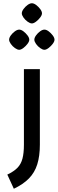

<svg xmlns="http://www.w3.org/2000/svg" viewBox="-20 -895 358 1180"><path d="M65 265 25 178Q65 159 87 136.5Q109 114 118 80Q127 46 127 -6V-470H225V-6Q225 64 209 115Q193 166 157.5 202Q122 238 65 265ZM98 -589Q87 -589 72 -599.5Q57 -610 46.5 -625Q36 -640 36 -651Q36 -663 46.5 -677.5Q57 -692 71.5 -702.5Q86 -713 98 -713Q110 -713 124 -702.5Q138 -692 149 -677.5Q160 -663 160 -651Q160 -640 149 -625.5Q138 -611 123.5 -600Q109 -589 98 -589ZM253 -589Q242 -589 227 -599.5Q212 -610 201.5 -625Q191 -640 191 -651Q191 -663 201.5 -677.5Q212 -692 226.5 -702.5Q241 -713 253 -713Q265 -713 279 -702.5Q293 -692 304 -677.5Q315 -663 315 -651Q315 -640 304 -625.5Q293 -611 278.5 -600Q264 -589 253 -589ZM176 -751Q165 -751 150 -761.5Q135 -772 124.5 -787Q114 -802 114 -813Q114 -825 124.5 -839.5Q135 -854 149.5 -864.5Q164 -875 176 -875Q188 -875 202 -864.5Q216 -854 227 -839.5Q238 -825 238 -813Q238 -802 227 -787.5Q216 -773 201.5 -762Q187 -751 176 -751Z"/></svg>

Font: Changa Medium
Style: Regular
Weight: 500
Designer: Eduardo Rodriguez Tunni
Foundry: Eduardo Rodriguez Tunni
Version: Version 3.003